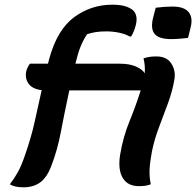

<svg xmlns="http://www.w3.org/2000/svg" viewBox="-20 -787 838 820"><path d="M199 -78Q180 -28 151 -7.5Q122 13 80 13Q42 13 22 0Q40 -23 55.5 -50.5Q71 -78 86 -122Q113 -199 127.5 -264.5Q142 -330 158 -402Q117 -407 101 -431Q85 -455 93 -486Q99 -504 108 -515H185Q187 -525 190 -535Q224 -660 296.5 -713.5Q369 -767 460 -767Q498 -767 520.5 -758.5Q543 -750 552 -739Q560 -729 562.5 -715Q565 -701 560 -680Q553 -652 540 -631H534Q515 -642 488 -647.5Q461 -653 435 -653Q409 -653 389.5 -650Q370 -647 352 -641Q336 -617 324.5 -589Q313 -561 302 -515H491Q533 -515 560.5 -503Q588 -491 598 -474Q601 -504 593 -538Q606 -542 618 -544Q630 -546 648 -546Q692 -546 711.5 -516Q731 -486 725 -449Q717 -400 698.5 -349Q680 -298 660 -246Q640 -194 629 -141Q621 -99 619 -66Q617 -33 624 0Q614 4 602 6Q590 8 573 8Q525 8 504 -27.5Q483 -63 493 -126Q506 -203 532.5 -267.5Q559 -332 581 -401H276Q254 -298 239.5 -221.5Q225 -145 199 -78ZM645 -754Q683 -759 717 -759Q766 -759 785.5 -735.5Q805 -712 794 -669L783 -625Q766 -623 747 -621.5Q728 -620 711 -620Q659 -620 640.5 -642Q622 -664 634 -712Z"/></svg>

Font: Recursive Sn Csl St SmB
Style: Italic
Weight: 600
Italic angle: -15°
Version: Version 1.079;hotconv 1.0.112;makeotfexe 2.5.65598; ttfautoh